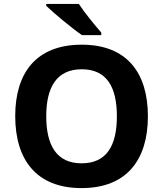

<svg xmlns="http://www.w3.org/2000/svg" viewBox="-20 -954 836 984"><path d="M384 -934H217V-924C255 -887 349 -809 400 -774H499V-787C467 -824 413 -889 384 -934ZM738 -358C738 -580 631 -725 399 -725C165 -725 58 -580 58 -359C58 -137 165 10 398 10C631 10 738 -137 738 -358ZM217 -358C217 -508 271 -599 399 -599C527 -599 579 -508 579 -358C579 -208 527 -117 398 -117C271 -117 217 -208 217 -358Z"/></svg>

Font: Noto Sans Arabic UI
Style: Bold
Weight: 700
Designer: Monotype Design Team, Nadine Chahine and Nizar Qandah
Foundry: Monotype Imaging Inc.
Version: Version 2.010